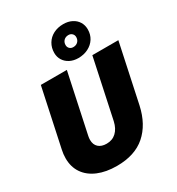

<svg xmlns="http://www.w3.org/2000/svg" viewBox="-225 -1109 1159 1259"><g transform="rotate(-30 354.0 -479.0)"><path d="M21 -199Q21 -231 28 -262L121 -698H318L223 -252Q220 -237 220 -224Q220 -188 242 -168Q264 -148 303 -148Q347 -148 376 -175.5Q405 -203 416 -252L511 -698H708L614 -257Q586 -129 505.5 -58.5Q425 12 289 12Q207 12 146.5 -13.5Q86 -39 53.5 -86.5Q21 -134 21 -199ZM302 -835Q302 -874 320.5 -905Q339 -936 372 -953Q405 -970 447 -970Q483 -970 511 -956Q539 -942 554.5 -917Q570 -892 570 -860Q570 -821 551 -791Q532 -761 498.5 -744Q465 -727 423 -727Q388 -727 360.5 -741Q333 -755 317.5 -779.5Q302 -804 302 -835ZM430 -806Q452 -806 465.5 -819.5Q479 -833 479 -854Q479 -870 468 -880.5Q457 -891 441 -891Q419 -891 405.5 -877.5Q392 -864 392 -843Q392 -827 402.5 -816.5Q413 -806 430 -806Z"/></g></svg>

Font: Azeret Mono ExtraBold
Style: Italic
Weight: 800
Italic angle: -12°
Designer: Martin Vácha
Foundry: Displaay
Version: Version 1.000; Glyphs 3.0.3, build 3074